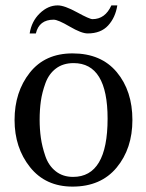

<svg xmlns="http://www.w3.org/2000/svg" viewBox="-20 -677 540 712"><path d="M34 -232Q34 -336 90.5 -407.5Q147 -479 249 -479Q355 -479 413 -409.5Q471 -340 471 -232Q471 -126 412.5 -55.5Q354 15 249 15Q149 15 91.5 -57Q34 -129 34 -232ZM127 -233Q127 -198 131.5 -166Q136 -134 148 -98.5Q160 -63 186.5 -42Q213 -21 251 -21Q379 -21 379 -237Q379 -443 253 -443Q214 -443 187.5 -423Q161 -403 148.5 -368.5Q136 -334 131.5 -302Q127 -270 127 -233ZM90 -553Q97 -598 127.5 -627.5Q158 -657 194 -657Q219 -657 265.5 -631.5Q312 -606 323 -606Q370 -606 393 -657H415Q408 -612 381 -582.5Q354 -553 305 -553Q282 -553 238.5 -578.5Q195 -604 179 -604Q125 -604 113 -553Z"/></svg>

Font: Academico
Style: Regular
Weight: 400
Foundry: Steinberg Media Technologies GmbH
Version: Version 0.902